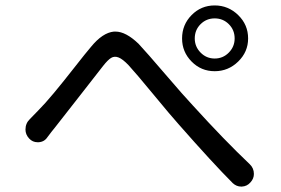

<svg xmlns="http://www.w3.org/2000/svg" viewBox="-20 -733 1040 710"><path d="M700.2 -590.8Q700.2 -560.5 721.7 -538.6Q743.2 -516.6 773.9 -516.6Q804.7 -516.6 826.2 -538.6Q847.7 -560.5 847.7 -590.8Q847.7 -622.1 826.2 -643.6Q804.7 -665 773.9 -665Q743.2 -665 721.7 -643.6Q700.2 -622.1 700.2 -590.8ZM653.3 -590.8Q653.3 -641.6 688.5 -677.2Q723.6 -712.9 773.9 -712.9Q824.2 -712.9 860.8 -677.2Q897.5 -641.6 897.5 -590.8Q897.5 -541 860.8 -505.4Q824.2 -469.7 773.9 -469.7Q723.6 -469.7 688.5 -505.4Q653.3 -541 653.3 -590.8ZM155.3 -225.6Q143.6 -208 122.1 -207Q121.1 -207 119.1 -207Q100.6 -207 87.9 -220.7Q74.2 -235.4 74.2 -253.9Q74.2 -277.3 90.8 -293Q104.5 -306.6 122.1 -325.2Q145.5 -348.6 179.7 -389.6Q213.9 -430.7 255.9 -484.4Q297.9 -538.1 316.4 -559.6Q359.4 -612.3 401.4 -616.2Q404.3 -616.2 407.2 -616.2Q445.3 -616.2 492.2 -571.3Q521.5 -540 591.3 -458.5Q661.1 -377 692.4 -343.8Q811.5 -212.9 903.3 -126Q918.9 -111.3 918.9 -89.8Q918.9 -72.3 906.2 -58.6Q893.6 -43.9 874 -43Q873 -43 872.1 -43Q854.5 -43 840.8 -55.7Q767.6 -128.9 640.6 -273.4Q613.3 -303.7 546.9 -384.3Q480.5 -464.8 455.1 -492.2Q433.6 -514.6 418.5 -520.5Q403.3 -526.4 391.1 -519Q378.9 -511.7 361.3 -489.3Q341.8 -464.8 275.9 -379.9Q210 -294.9 182.6 -260.7Q171.9 -248 155.3 -225.6Z"/></svg>

Font: Gen Jyuu Gothic Regular
Style: Regular
Weight: 400
Designer: [Source Han Sans]
Ryoko NISHIZUKA  (kana & ideographs); Paul D. Hunt (Latin, Greek & Cyrillic); Wenlong ZHANG  (bopomofo
Version: Version 1.002.20150607